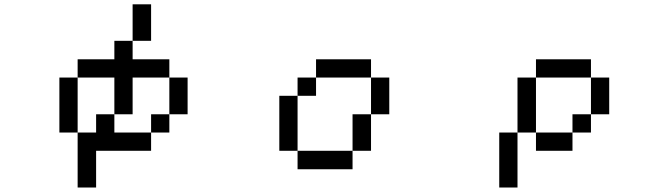

<svg xmlns="http://www.w3.org/2000/svg" viewBox="-20 -712 3040 873"><path d="M250 -109.4V-359.4H333V-442.4H500V-526.4H583V-692.4H667V-526.4H583V-442.4H750V-359.4H833V-192.4H750V-359.4H583V-192.4H500V-359.4H333V-109.4H417V-192.4H500V-109.4H667V-192.4H750V-109.4H667V-26.4H417V140.6H333V-109.4Z M1250 -26.4V-276.4H1333V-359.4H1417V-442.4H1667V-359.4H1750V-192.4H1667V-359.4H1417V-276.4H1333V-26.4H1583V-192.4H1667V-26.4H1583V57.6H1333V-26.4Z M2667 -192.4V-359.4H2750V-192.4ZM2667 -192.4V-109.4H2583V-192.4ZM2667 -359.4H2417V-442.4H2667ZM2583 -109.4V-26.4H2417V-109.4ZM2417 -109.4H2333V-359.4H2417ZM2333 -109.4V140.6H2250V-109.4Z"/></svg>

Font: KH Dot Kodenmachou 12
Style: Regular
Weight: 400
Designer: Original version for X68000 by Keitarou Hiraki (http://hp.vector.co.jp/authors/VA000874/) / TrueType conversion by Homem
Version: Version 1.00.20150527